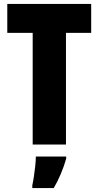

<svg xmlns="http://www.w3.org/2000/svg" viewBox="-20 -734 500 975"><path d="M315 0H146V-567H17V-714H443V-567H315ZM316 72Q293 152 253 221H144V207Q148 190 152 163Q156 136 159 108.5Q162 81 162 61H316Z"/></svg>

Font: Noto Sans Thai Looped ExtraCondensed Black
Style: Regular
Weight: 900
Width: 2
Designer: Sasikarn Vongin, Ben Mitchell
Foundry: The Fontpad Ltd
Version: Version 1.001; ttfautohint (v1.8.4.7-5d5b)